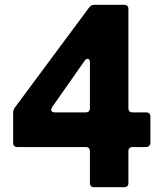

<svg xmlns="http://www.w3.org/2000/svg" viewBox="-20 -783 680 803"><path d="M374 0Q356 0 356 -18V-150Q356 -168 338 -168H53Q35 -168 35 -186V-310Q35 -324 42 -333L353 -752Q361 -763 375 -763H499Q517 -763 517 -745V-331Q517 -313 535 -313H591Q609 -313 609 -295V-186Q609 -178 604 -173Q599 -168 591 -168H535Q517 -168 517 -150V-18Q517 0 499 0ZM338 -313Q356 -313 356 -331V-522Q356 -537 346 -537Q339 -537 334 -529L198 -335Q194 -327 194 -324Q194 -313 210 -313Z"/></svg>

Font: Open Sauce Two ExtraBold
Style: Regular
Weight: 800
Designer: Alfredo Marco Pradil
Foundry: Creative Sauce Fz LLC
Version: Version 1.477